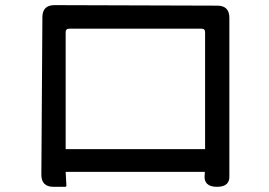

<svg xmlns="http://www.w3.org/2000/svg" viewBox="-20 -680 1040 741"><path d="M233.4 -16.6Q236.3 36.1 236.3 37.1Q236.3 38.1 234.9 39.6Q233.4 41 231.4 41H186.5Q163.1 41 151.4 29.3Q139.6 17.6 139.6 -5.9L143.6 -613.3Q143.6 -636.7 155.3 -648.4Q167 -660.2 190.4 -660.2L818.4 -658.2Q841.8 -658.2 853.5 -646.5Q865.2 -634.8 865.2 -611.3V2.9Q865.2 19.5 855.5 29.3Q843.8 41 817.4 41Q791 41 779.3 29.3Q769.5 19.5 769.5 2.9L770.5 -16.6ZM248 -569.3Q240.2 -569.3 236.8 -565.9Q233.4 -562.5 233.4 -555.7V-104.5H771.5V-555.7Q771.5 -562.5 768.1 -565.9Q764.6 -569.3 756.8 -569.3Z"/></svg>

Font: TaiwanPearl
Style: Regular
Weight: 400
Version: Version 2.102